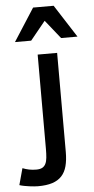

<svg xmlns="http://www.w3.org/2000/svg" viewBox="-138 -802 506 1032"><g transform="rotate(-5 115.5 -286.5)"><path d="M189 22Q189 66.4 180.4 98.6Q171.9 130.9 152.3 151.9Q132.8 172.9 101.6 182.9Q70.3 192.9 24.9 192.9Q16.1 192.9 4.2 191.9Q-7.8 190.9 -21.2 189.2Q-34.7 187.5 -48.8 184.8Q-63 182.1 -75.2 178.2L-50.8 88.9Q-33.7 95.7 -15.6 99.4Q2.4 103 22.9 103Q43 103 54.9 96.7Q66.9 90.3 73.5 77.1Q80.1 64 82 43.9Q84 23.9 84 -2.9V-512.2H189ZM217.3 -589.8 137.2 -689.9 55.7 -589.8H-31.7L81.5 -766.1H192.4L305.7 -589.8Z"/></g></svg>

Font: Lorenzo Sans Medium
Style: Regular
Weight: 500
Foundry: Intel Corporation
Version: Version 1.00; ttfautohint (v1.5)